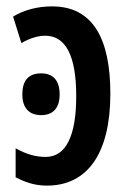

<svg xmlns="http://www.w3.org/2000/svg" viewBox="-20 -572 404 602"><path d="M143 -552C96 -552 54 -540 21 -520L47 -437C73 -452 99 -460 122 -460C186 -460 219 -397 219 -271C219 -146 187 -80 123 -80C91 -80 61 -89 29 -107V-16C55 -3 85 10 127 10C255 10 326 -92 326 -278C326 -450 272 -552 143 -552ZM109 -342C69 -342 50 -319 50 -276C50 -234 71 -211 109 -211C147 -211 167 -234 167 -276C167 -318 148 -342 109 -342Z"/></svg>

Font: Noto Sans Display Condensed Medium
Style: Regular
Weight: 500
Width: 3
Designer: Monotype Design Team
Foundry: Monotype Imaging Inc.
Version: Version 1.900